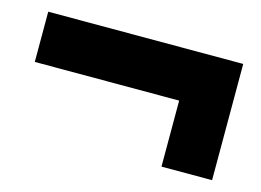

<svg xmlns="http://www.w3.org/2000/svg" viewBox="-54 -463 656 483"><g transform="rotate(15 273.5 -221.5)"><path d="M395.5 -242.2H19.5V-373H527.3V-70.3H395.5Z"/></g></svg>

Font: Reddit Sans Vanilla ExtraBold
Style: Regular
Weight: 800
Designer: Stephen Hutchings
Foundry: Reddit
Version: Version 1.013